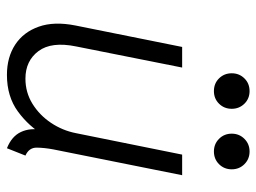

<svg xmlns="http://www.w3.org/2000/svg" viewBox="-116 -640 764 573"><g transform="rotate(90 266.5 -354.0)"><path d="M204.1 7.8Q151.4 7.8 113.8 -16.8Q76.2 -41.5 60.1 -87.2Q43.9 -132.8 56.6 -196.8L120.6 -515.1H182.1L119.1 -198.7Q104 -125 133.1 -86.2Q162.1 -47.4 215.3 -47.4Q256.3 -47.4 290.3 -68.4Q324.2 -89.4 347.2 -123.8Q370.1 -158.2 377.9 -198.2L441.9 -515.1H503.4L426.3 -130.4Q421.4 -104 421.1 -81.1Q420.9 -58.1 444.8 -47.4L422.9 7.8Q387.2 -6.3 374.3 -34.2Q361.3 -62 368.7 -97.7L391.1 -75.2H346.2L384.8 -104Q358.4 -58.1 313.5 -25.1Q268.6 7.8 204.1 7.8ZM432.6 -609.9Q410.2 -609.9 394.8 -625.2Q379.4 -640.6 379.4 -663.1Q379.4 -685.5 394.8 -700.9Q410.2 -716.3 432.6 -716.3Q455.1 -716.3 470.5 -700.9Q485.8 -685.5 485.8 -663.1Q485.8 -640.6 470.5 -625.2Q455.1 -609.9 432.6 -609.9ZM252.4 -609.9Q229.5 -609.9 214.4 -625.2Q199.2 -640.6 199.2 -663.1Q199.2 -685.5 214.4 -700.9Q229.5 -716.3 252.4 -716.3Q274.9 -716.3 290 -700.9Q305.2 -685.5 305.2 -663.1Q305.2 -640.6 290 -625.2Q274.9 -609.9 252.4 -609.9Z"/></g></svg>

Font: Reddit Sans Light
Style: Italic
Weight: 300
Italic angle: -11.25°
Designer: Stephen Hutchings
Version: Version 1.013